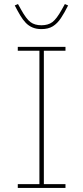

<svg xmlns="http://www.w3.org/2000/svg" viewBox="-20 -930 412 950"><path d="M304 0H68V-19H175V-679H68V-698H304V-679H197V-19H304ZM185 -786Q160 -786 141 -794Q122 -802 107.5 -817Q93 -832 80 -854Q67 -876 53 -903L69 -910L84 -883Q110 -836 131 -820.5Q152 -805 185 -805Q218 -805 239 -820.5Q260 -836 286 -883L301 -910L317 -903Q299 -867 281.5 -840.5Q264 -814 241.5 -800Q219 -786 185 -786Z"/></svg>

Font: IBM Plex Sans Thin
Style: Regular
Weight: 250
Designer: Mike Abbink, Paul van der Laan, Pieter van Rosmalen
Foundry: Bold Monday
Version: Version 3.201